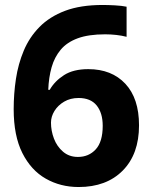

<svg xmlns="http://www.w3.org/2000/svg" viewBox="-20 -742 612 772"><path d="M35 -303Q35 -365 44.1 -425Q53.2 -485 75.6 -538.5Q98 -592 138.7 -633.5Q179.5 -675 241.6 -698.5Q303.8 -722 393 -722Q414 -722 442 -720.5Q470 -719 489 -715V-594Q470 -599 447.5 -601.5Q425 -604 402.8 -604Q336 -604 292.5 -588Q249 -572 224 -542Q199 -512 187.5 -471.5Q176 -431 174 -381H180Q200 -416 237.5 -440Q275 -464 335 -464Q429 -464 484 -405.2Q539 -346.3 539 -238Q539 -122.3 473.5 -56.1Q408 10 296.2 10Q223.1 10 164 -23.7Q104.9 -57.3 69.9 -126.7Q35 -196 35 -303ZM293.3 -111Q337 -111 365 -141.5Q393 -172 393 -236.2Q393 -287.6 368.8 -317.8Q344.5 -348 296 -348Q263 -348 238 -333.3Q212.9 -318.5 199 -295.9Q185 -273.2 185 -249Q185 -216 197 -184.5Q209 -153 233.5 -132Q258 -111 293.3 -111Z"/></svg>

Font: Noto Sans Gunjala Gondi
Style: Regular
Weight: 400
Designer: Ek Type
Foundry: Ek Type
Version: Version 1.004